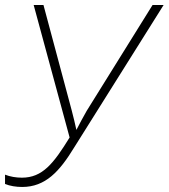

<svg xmlns="http://www.w3.org/2000/svg" viewBox="-29 -734 671 764"><path d="M59 10C152 10 208 -52 266 -147L622 -714H578L316 -293C303 -270 286 -239 275 -217C270 -241 263 -269 256 -296L144 -714H105L248 -187C184 -83 140 -27 58 -27C35 -27 11 -31 -9 -39V-2C10 6 35 10 59 10Z"/></svg>

Font: Noto Sans ExtraLight
Style: Italic
Weight: 200
Italic angle: -12°
Designer: Monotype Design Team
Foundry: Monotype Imaging Inc.
Version: Version 2.013